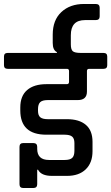

<svg xmlns="http://www.w3.org/2000/svg" viewBox="-44 -889 559 965"><path d="M312 -712V-666Q312 -640 322 -631.5Q332 -623 362 -623H476Q495 -623 495 -605V-561Q495 -543 476 -543H404Q393 -543 393 -532V-429Q393 -386 347 -386H196Q169 -386 158 -375.5Q147 -365 147 -340V-332Q147 -309 158.5 -299.5Q170 -290 196 -290H293Q354 -290 387.5 -261.5Q421 -233 421 -176V-129Q421 -71 387 -38Q353 -5 293 -5H217Q163 -5 147 -36H143V37Q143 56 123 56H73Q54 56 54 37V-151Q54 -170 73 -170H123Q143 -170 143 -151V-141Q143 -85 202 -85H281Q308 -85 319 -95.5Q330 -106 330 -131V-170Q330 -193 318.5 -202.5Q307 -212 281 -212H189Q58 -212 58 -334V-349Q58 -407 92.5 -436.5Q127 -466 189 -466H292Q303 -466 303 -478V-532Q303 -543 292 -543H-5Q-24 -543 -24 -561V-605Q-24 -623 -5 -623H242V-627Q221 -637 221 -673V-715Q221 -788 264.5 -828.5Q308 -869 378 -869H437Q457 -869 457 -850V-807Q457 -788 437 -788H383Q312 -788 312 -712Z"/></svg>

Font: Rajdhani Semibold
Style: Regular
Weight: 600
Designer: Satya Rajpurohit, Jyotish Sonowal
Foundry: Indian Type Foundry
Version: Version 1.200;PS 1.0;hotconv 1.0.78;makeotf.lib2.5.61930; tt